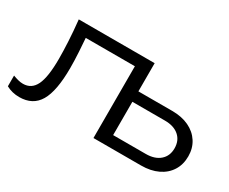

<svg xmlns="http://www.w3.org/2000/svg" viewBox="-93 -843 1349 1133"><g transform="rotate(30 582.0 -276.5)"><path d="M644 -371H922Q987 -371 1035.5 -348Q1084 -325 1111 -283Q1138 -241 1138 -186Q1138 -130 1111.5 -88Q1085 -46 1036.5 -23Q988 0 923 0H599V-531L642 -489H222L262 -521Q267 -458 270.5 -397.5Q274 -337 274 -290Q274 -133 232 -61.5Q190 10 98 10Q74 10 51.5 4.5Q29 -1 9 -12V-85Q27 -78 44.5 -73.5Q62 -69 78 -69Q136 -69 162.5 -124Q189 -179 189 -303Q189 -354 185.5 -420.5Q182 -487 174 -563H691V-30L649 -73H913Q974 -73 1009 -103.5Q1044 -134 1044 -186Q1044 -239 1009 -269.5Q974 -300 913 -300H644Z"/></g></svg>

Font: Unbounded Light
Style: Regular
Weight: 300
Designer: Luke Prowse, Jean-Baptiste Morizot, Fátima Lázaro, Florian Runge
Foundry: NaN
Version: Version 1.700